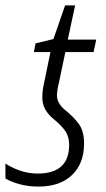

<svg xmlns="http://www.w3.org/2000/svg" viewBox="-43 -678 390 708"><path d="M99 10Q178 10 222.5 -32.5Q267 -75 267 -149Q267 -194 248 -220.5Q229 -247 195 -274Q167 -298 167 -326Q167 -344 174 -372L198 -486H302L312 -532H207L234 -658H197L154 -534L88 -518L82 -486H143L120 -374Q113 -346 113 -318Q113 -272 156 -238Q185 -214 198.5 -193.5Q212 -173 212 -144Q212 -38 96 -38Q62 -38 30.5 -49Q-1 -60 -23 -75V-20Q-4 -8 28.5 1Q61 10 99 10Z"/></svg>

Font: Noto Sans Display SemiCondensed Light
Style: Italic
Weight: 300
Width: 4
Italic angle: -12°
Designer: Monotype Design Team
Foundry: Monotype Imaging Inc.
Version: Version 1.900